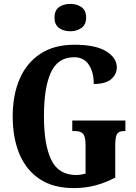

<svg xmlns="http://www.w3.org/2000/svg" viewBox="-20 -953 696 983"><path d="M358 10Q253 10 183.5 -36Q114 -82 79.5 -164.5Q45 -247 45 -358Q45 -466 80.5 -548.5Q116 -631 186.5 -677.5Q257 -724 361 -724Q469 -724 523.5 -690.5Q578 -657 578 -608Q578 -573 549.5 -548Q521 -523 460 -523Q460 -584 434.5 -622Q409 -660 359 -660Q277 -660 241 -583Q205 -506 205 -358Q205 -212 242.5 -134.5Q280 -57 370 -57Q392 -57 418 -64V-212Q418 -252 406 -267Q394 -282 364 -282H350V-336H622V-282H614Q588 -282 579 -266.5Q570 -251 570 -208V-44Q519 -17 467.5 -3.5Q416 10 358 10ZM340 -793Q305 -793 282 -810Q259 -827 259 -863Q259 -900 282 -916.5Q305 -933 340 -933Q373 -933 397 -916.5Q421 -900 421 -863Q421 -827 397 -810Q373 -793 340 -793Z"/></svg>

Font: Noto Serif Tamil ExtraCondensed ExtraBold
Style: Italic
Weight: 800
Width: 2
Italic angle: -12°
Designer: Indian Type Foundry, Tom Grace, and the Monotype Design Team
Foundry: Monotype Imaging Inc.
Version: Version 2.003; ttfautohint (v1.8.4.7-5d5b)